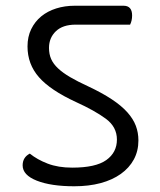

<svg xmlns="http://www.w3.org/2000/svg" viewBox="-20 -640 559 670"><path d="M232 -55Q314 -55 351 -81.5Q388 -108 388 -153Q388 -197 349.5 -225.5Q311 -254 245 -284Q156 -325 116 -370.5Q76 -416 76 -478Q76 -512 89 -538.5Q102 -565 124 -583Q146 -601 176 -610.5Q206 -620 241 -620H411Q441 -620 441 -586Q441 -568 434 -554H244Q199 -554 175 -531Q151 -508 151 -473Q151 -451 158.5 -434Q166 -417 182.5 -401.5Q199 -386 224.5 -371Q250 -356 287 -339Q336 -316 370 -293.5Q404 -271 424.5 -248Q445 -225 454 -201Q463 -177 463 -150Q463 -113 447 -83.5Q431 -54 401.5 -33Q372 -12 331 -1Q290 10 239 10Q158 10 108.5 -9.5Q59 -29 59 -63Q59 -91 84 -104Q110 -83 146.5 -69Q183 -55 232 -55Z"/></svg>

Font: Baloo 2
Style: Regular
Weight: 400
Designer: Sarang Kulkarni and Ek Type
Foundry: Ek Type
Version: Version 1.640;hotconv 1.0.111;makeotfexe 2.5.65597; ttfautoh